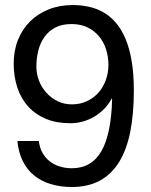

<svg xmlns="http://www.w3.org/2000/svg" viewBox="-20 -729 597 760"><path d="M409.2 -472.2Q409.2 -504.9 399.7 -534.2Q390.1 -563.5 371.6 -585.7Q353 -607.9 325.9 -620.8Q298.8 -633.8 263.2 -633.8Q225.1 -633.8 198.7 -619.9Q172.4 -606 155.8 -582.5Q139.2 -559.1 131.6 -528.8Q124 -498.5 124 -465.8Q124 -437 134.3 -409.9Q144.5 -382.8 163.3 -362.1Q182.1 -341.3 207.8 -328.6Q233.4 -315.9 264.2 -315.9Q297.4 -315.9 324.2 -328.6Q351.1 -341.3 369.9 -362.5Q388.7 -383.8 398.9 -412.4Q409.2 -440.9 409.2 -472.2ZM133.8 -170.9Q136.7 -145 147.7 -125Q158.7 -105 176 -91.1Q193.4 -77.1 216.1 -70.1Q238.8 -63 264.2 -63Q342.3 -63 381.3 -130.6Q420.4 -198.2 423.8 -336.9L421.9 -338.9Q410.2 -316.4 392.6 -298.3Q375 -280.3 353.8 -267.6Q332.5 -254.9 308.1 -248Q283.7 -241.2 257.8 -241.2Q203.6 -241.2 161.9 -258.5Q120.1 -275.9 91.8 -307.1Q63.5 -338.4 48.8 -381.8Q34.2 -425.3 34.2 -478Q34.2 -528.8 51.3 -571.3Q68.4 -613.8 99.1 -644.3Q129.9 -674.8 172.9 -691.9Q215.8 -709 267.1 -709Q300.3 -709 331.1 -702.4Q361.8 -695.8 388.7 -680.7Q415.5 -665.5 437.7 -640.1Q460 -614.7 476.1 -577.1Q492.2 -539.6 501 -488.3Q509.8 -437 509.8 -370.1Q509.8 -278.3 495.6 -207.3Q481.4 -136.2 451.4 -87.6Q421.4 -39.1 375 -13.9Q328.6 11.2 264.2 11.2Q219.7 11.2 181.9 0Q144 -11.2 116 -33.7Q87.9 -56.2 70.6 -90.6Q53.2 -125 48.8 -170.9Z"/></svg>

Font: XB Khoramshahr
Style: Regular
Weight: 400
Designer: Behnam
Foundry: Irmug
Version: Version 8.005 2009